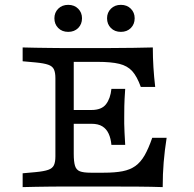

<svg xmlns="http://www.w3.org/2000/svg" viewBox="-20 -765 792 785"><path d="M235.5 -2.4Q211.3 -2.4 182.7 -2Q154 -1.6 125.4 -1.2Q96.8 -0.8 72.6 0V-56.5L125.8 -61.3Q159.7 -64.5 177 -70.6Q194.4 -76.6 200.4 -89.5Q206.5 -102.4 206.5 -125.8V-445.2Q206.5 -468.5 200.4 -481.5Q194.4 -494.4 177 -500.4Q159.7 -506.5 125.8 -509.7L72.6 -514.5V-571Q96.8 -570.2 125.4 -569.8Q154 -569.4 182.7 -569Q211.3 -568.5 235.5 -568.5H245.2H420.2Q479.8 -568.5 525 -569.4Q570.2 -570.2 604.8 -571Q604.8 -529 607.3 -489.9Q609.7 -450.8 614.5 -409.7H555.6Q540.3 -452.4 520.6 -474.2Q500.8 -496 467.7 -504Q434.7 -512.1 378.2 -512.1H281.5V-136.3Q281.5 -104 286.7 -87.1Q291.9 -70.2 306.9 -64.5Q321.8 -58.9 350.8 -58.9H404Q450 -58.9 481 -64.9Q512.1 -71 533.5 -86.3Q554.8 -101.6 571 -129.4Q587.1 -157.3 602.4 -201.6H661.3Q653.2 -150 649.2 -101.6Q645.2 -53.2 645.2 0Q600.8 -1.6 542.7 -2Q484.7 -2.4 408.9 -2.4H245.2ZM246.8 -258.9V-315.3H437.9V-258.9ZM435.5 -172.6Q433.1 -199.2 424.2 -218.5Q415.3 -237.9 398.4 -248.4Q381.5 -258.9 354 -258.9V-315.3Q395.2 -315.3 413.3 -338.7Q431.5 -362.1 435.5 -401.6H491.9Q488.7 -355.6 488.3 -331.5Q487.9 -307.3 487.9 -287.1Q487.9 -274.2 487.9 -259.3Q487.9 -244.4 489.1 -223.8Q490.3 -203.2 491.9 -172.6ZM258.9 -634.7Q233.9 -634.7 218.1 -650.4Q202.4 -666.1 202.4 -690.3Q202.4 -713.7 218.1 -729.4Q233.9 -745.2 258.9 -745.2Q283.9 -745.2 299.6 -729.4Q315.3 -713.7 315.3 -690.3Q315.3 -666.1 299.6 -650.4Q283.9 -634.7 258.9 -634.7ZM474.2 -634.7Q449.2 -634.7 433.5 -650.4Q417.7 -666.1 417.7 -690.3Q417.7 -713.7 433.5 -729.4Q449.2 -745.2 474.2 -745.2Q499.2 -745.2 514.9 -729.4Q530.6 -713.7 530.6 -690.3Q530.6 -666.1 514.9 -650.4Q499.2 -634.7 474.2 -634.7Z"/></svg>

Font: Playfair 5pt SemiExpanded Light
Style: Regular
Weight: 300
Width: 6
Designer: Claus Eggers Sørensen
Foundry: Claus Eggers Sørensen
Version: Version 2.203